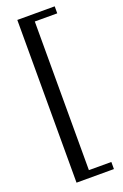

<svg xmlns="http://www.w3.org/2000/svg" viewBox="-174 -797 653 1020"><g transform="rotate(-20 153.0 -287.0)"><path d="M70.3 172.9V-747.1H281.7V-707.5H154.8V132.8H281.7V172.9Z"/></g></svg>

Font: Elstob 10pt Medium
Style: Regular
Weight: 500
Designer: Peter S. Baker
Version: Version 1.015